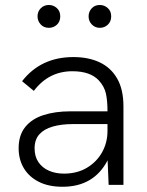

<svg xmlns="http://www.w3.org/2000/svg" viewBox="-20 -724 574 752"><path d="M225 7.5Q170 7.5 131.8 -12Q93.5 -31.5 73.2 -65.5Q53 -99.5 53 -143.5Q53 -194.5 78.8 -226.5Q104.5 -258.5 150.2 -273.2Q196 -288 256.5 -288H401Q401 -330 394.8 -357.8Q388.5 -385.5 367.5 -408.5Q334 -445 263.5 -445Q170.5 -445 112.5 -368L66.5 -406Q140 -500.5 267.5 -500.5Q326.5 -500.5 370.5 -479.8Q414.5 -459 439 -416.2Q463.5 -373.5 463.5 -307V0H405.5L401.5 -96Q347.5 7.5 225 7.5ZM230.5 -44Q282 -44 320.2 -66.8Q358.5 -89.5 379.8 -127.5Q401 -165.5 401 -211V-238H265Q220 -238 186.2 -228.2Q152.5 -218.5 134 -197.8Q115.5 -177 115.5 -143Q115.5 -110.5 130.8 -88.5Q146 -66.5 172 -55.2Q198 -44 230.5 -44ZM171.5 -615Q151.5 -615 139.2 -628.5Q127 -642 127 -660Q127 -679 139.8 -691.8Q152.5 -704.5 171.5 -704.5Q189 -704.5 202.5 -692.5Q216 -680.5 216 -660Q216 -639.5 202.8 -627.2Q189.5 -615 171.5 -615ZM371 -615Q352.5 -615 339.8 -628Q327 -641 327 -660Q327 -678 339 -691.2Q351 -704.5 371 -704.5Q388.5 -704.5 402 -692.5Q415.5 -680.5 415.5 -660Q415.5 -639.5 402.2 -627.2Q389 -615 371 -615Z"/></svg>

Font: Acari Sans Neue
Style: Regular
Weight: 400
Designer: Alfredo Marco Pradil (font), Cristiano Sobral (main changes)
Foundry: Hanken Design Co. (font), Cristiano Sobral (main changes)
Version: Version 2.459;March 19, 2022;FontCreator 14.0.0.2808 64-bit;